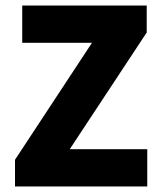

<svg xmlns="http://www.w3.org/2000/svg" viewBox="-20 -671 582 691"><path d="M34 0V-96L311 -517H60V-651H508V-554L231 -134H510V0Z"/></svg>

Font: Source Sans 3 ExtraLight ExtraBold
Style: Regular
Weight: 800
Version: Version 3.052;hotconv 1.1.0;makeotfexe 2.6.0